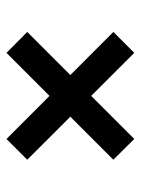

<svg xmlns="http://www.w3.org/2000/svg" viewBox="59 -545 434 592"><g transform="rotate(-90 276.0 -249.0)"><path d="M79.5 -116.5 409 -446 473.5 -382 143.5 -52ZM79.5 -382 143.5 -446 473.5 -116.5 409 -52Z"/></g></svg>

Font: Newsreader 9pt SemiBold
Style: Regular
Weight: 600
Designer: Hugues Gentile
Foundry: Production Type
Version: Version 1.003